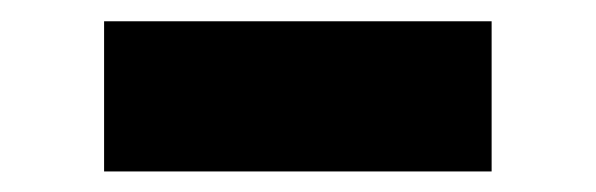

<svg xmlns="http://www.w3.org/2000/svg" viewBox="-20 -381 574 185"><path d="M80.3 -215.8V-360.5H453.7V-215.8Z"/></svg>

Font: Lexend Exa
Style: Regular
Weight: 400
Designer: Bonnie Shaver-Troup, Thomas Jockin
Foundry: Lexend
Version: Version 1.007